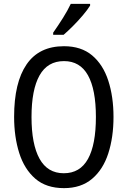

<svg xmlns="http://www.w3.org/2000/svg" viewBox="-20 -963 659 993"><path d="M567 -358Q567 -253 540 -169.5Q513 -86 456 -38Q399 10 311 10Q219 10 162.5 -39Q106 -88 79.5 -171.5Q53 -255 53 -359Q53 -536 117.5 -630Q182 -724 311 -724Q400 -724 456.5 -676.5Q513 -629 540 -546Q567 -463 567 -358ZM143 -358Q143 -217 184.5 -142Q226 -67 310 -67Q394 -67 435 -141Q476 -215 476 -358Q476 -500 435 -573.5Q394 -647 311 -647Q226 -647 184.5 -573Q143 -499 143 -358ZM446 -934Q433 -913 409 -884.5Q385 -856 357.5 -828.5Q330 -801 309 -783H255V-794Q281 -831 305.5 -870Q330 -909 346 -943H446Z"/></svg>

Font: Noto Sans Hebrew Condensed
Style: Regular
Weight: 400
Width: 3
Designer: Monotype Design Team
Foundry: Monotype Imaging Inc.
Version: Version 2.004; ttfautohint (v1.8.4.7-5d5b)